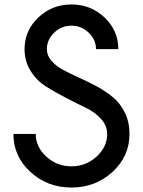

<svg xmlns="http://www.w3.org/2000/svg" viewBox="-20 -830 640 860"><path d="M510 -610H410Q410 -652 377.5 -683.5Q345 -715 300 -715Q255 -715 222.5 -683.5Q190 -652 190 -610Q190 -581 210.5 -557.5Q231 -534 263.5 -516.5Q296 -499 335.5 -481.5Q375 -464 414.5 -442.5Q454 -421 486.5 -394Q519 -367 539.5 -325Q560 -283 560 -230Q560 -130 484 -60Q408 10 300 10Q192 10 116 -60Q40 -130 40 -230H140Q140 -172 187.5 -128.5Q235 -85 300 -85Q365 -85 412.5 -128.5Q460 -172 460 -230Q460 -267 432.5 -297.5Q405 -328 364 -347.5Q323 -367 275 -392Q227 -417 186 -442.5Q145 -468 117.5 -511.5Q90 -555 90 -610Q90 -693 151.5 -751.5Q213 -810 300 -810Q387 -810 448.5 -751.5Q510 -693 510 -610Z"/></svg>

Font: Laverick
Style: Regular
Weight: 400
Designer: Daniel Pimley
Foundry: Daniel Pimley
Version: Version 1.000;PS 001.001;hotconv 1.0.56